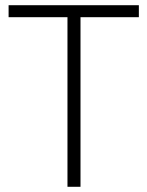

<svg xmlns="http://www.w3.org/2000/svg" viewBox="-20 -717 566 737"><path d="M239 0V-651H13V-697H513V-651H289V0Z"/></svg>

Font: Cairo Play Light
Style: Regular
Weight: 300
Version: Version 3.119